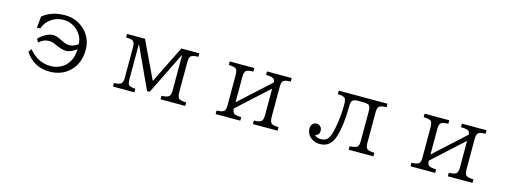

<svg xmlns="http://www.w3.org/2000/svg" viewBox="-14 -1222 5029 1903"><g transform="rotate(15 2500.0 -270.0)"><path d="M249 -369.1 261.2 -485.8Q350.6 -560.1 488.8 -560.1Q607.4 -560.1 689.9 -481.4Q773.9 -400.9 773.9 -280.8Q773.9 -149.9 695.8 -66.9Q613.3 20 479.5 20Q321.8 20 229 -116.2L253.9 -148.9Q345.7 -36.1 478 -36.1Q552.7 -36.1 609.4 -79.1Q689.5 -140.6 694.8 -266.1Q629.4 -221.2 589.8 -221.2Q541 -221.2 474.1 -253.9Q435.5 -272.9 398.9 -272.9Q345.7 -272.9 298.8 -230L278.8 -262.2Q318.8 -305.2 366.2 -325.7Q399.4 -340.3 426.8 -340.3Q462.4 -340.3 526.9 -306.2Q568.4 -284.2 604 -284.2Q648.9 -284.2 693.8 -318.8Q689 -364.7 675.3 -392.6Q645 -454.6 585 -487.3Q540 -512.2 489.7 -512.2Q401.9 -512.2 338.4 -455.1Q300.8 -421.4 283.2 -369.1Z M1128.9 -540H1312.5L1495.6 -155.8L1686 -540H1870.6V-503.9Q1809.1 -503.4 1792.5 -485.4Q1777.8 -470.2 1777.8 -424.8V-116.2Q1777.8 -68.4 1795.4 -52.2Q1812.5 -37.1 1870.6 -36.1V0H1616.7V-36.1Q1676.8 -37.6 1693.8 -55.7Q1710 -72.8 1710 -116.2V-475.1H1706.1L1493.7 -43.9H1466.8L1271.5 -467.3H1267.6V-116.2Q1267.6 -67.9 1281.7 -53.7Q1296.4 -39.1 1348.6 -36.1V0H1128.9V-36.1Q1185.1 -37.6 1203.6 -55.7Q1219.7 -71.3 1219.7 -116.2V-424.8Q1219.7 -472.2 1203.6 -487.3Q1186 -503.9 1128.9 -503.9Z M2182.1 -540H2435.1V-503.9Q2374 -503.4 2357.4 -485.4Q2342.8 -470.2 2342.8 -424.8V-164.1L2658.2 -452.1Q2657.7 -481.4 2640.1 -491.2Q2617.7 -503.9 2564.9 -503.9V-540H2817.9V-503.9Q2757.3 -503.4 2740.2 -485.4Q2726.1 -470.2 2726.1 -424.8V-116.2Q2726.1 -68.4 2743.7 -52.2Q2760.3 -37.6 2817.9 -36.1V0H2564.9V-36.1Q2625 -37.1 2642.1 -54.2Q2658.2 -69.8 2658.2 -116.2V-388.2L2342.8 -101.1Q2342.8 -63.5 2360.4 -50.8Q2378.9 -37.6 2435.1 -36.1V0H2182.1V-36.1Q2239.7 -37.6 2257.8 -54.2Q2273.9 -68.4 2273.9 -116.2V-424.8Q2273.9 -474.6 2256.3 -488.8Q2237.3 -503.4 2182.1 -503.9Z M3301.3 -540H3800.8V-503.9Q3740.7 -503.9 3723.6 -485.4Q3709 -470.2 3709 -424.8V-116.2Q3709 -68.8 3725.1 -54.2Q3742.7 -37.6 3800.8 -36.1V0H3547.4V-36.1Q3608.9 -37.6 3626 -55.7Q3641.1 -71.8 3641.1 -116.2V-418Q3641.1 -463.4 3626 -478Q3611.8 -492.2 3562 -492.2H3511.2Q3469.7 -492.2 3454.6 -475.6Q3441.4 -460.9 3440.9 -418Q3439.9 -219.2 3401.4 -97.7Q3364.3 20 3254.9 20Q3209 20 3173.8 -3.4Q3117.2 -41 3117.2 -106Q3117.2 -126.5 3127.4 -142.1Q3144.5 -168 3175.8 -168Q3189 -168 3200.7 -161.6Q3231 -144.5 3231 -107.9Q3231 -65.9 3189 -54.2Q3206.1 -29.8 3254.9 -29.8Q3303.7 -29.8 3328.1 -64.9Q3348.1 -94.2 3363.8 -168.5Q3389.2 -290 3389.2 -423.3Q3389.2 -474.1 3371.6 -488.3Q3353.5 -503.4 3301.3 -503.9Z M4182.1 -540H4435.1V-503.9Q4374 -503.4 4357.4 -485.4Q4342.8 -470.2 4342.8 -424.8V-164.1L4658.2 -452.1Q4657.7 -481.4 4640.1 -491.2Q4617.7 -503.9 4564.9 -503.9V-540H4817.9V-503.9Q4757.3 -503.4 4740.2 -485.4Q4726.1 -470.2 4726.1 -424.8V-116.2Q4726.1 -68.4 4743.7 -52.2Q4760.3 -37.6 4817.9 -36.1V0H4564.9V-36.1Q4625 -37.1 4642.1 -54.2Q4658.2 -69.8 4658.2 -116.2V-388.2L4342.8 -101.1Q4342.8 -63.5 4360.4 -50.8Q4378.9 -37.6 4435.1 -36.1V0H4182.1V-36.1Q4239.7 -37.6 4257.8 -54.2Q4273.9 -68.4 4273.9 -116.2V-424.8Q4273.9 -474.6 4256.3 -488.8Q4237.3 -503.4 4182.1 -503.9Z"/></g></svg>

Font: BIZ UDMincho
Style: Regular
Weight: 400
Monospace: yes
Designer: TypeBank Co., Ltd.
Foundry: Morisawa Inc.
Version: Version 1.06